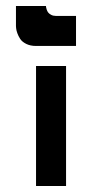

<svg xmlns="http://www.w3.org/2000/svg" viewBox="-20 -620 340 640"><path d="M200.2 0H100.1V-399.9H200.2ZM233.4 -566.9V-466.8H100.1Q81.5 -466.8 67.6 -473.6Q53.7 -480.5 47.4 -490.2Q41 -500 37.6 -509.8Q34.2 -519.5 33.7 -526.4L33.2 -533.2V-600.1H133.3Q133.3 -598.6 133.5 -596.4Q133.8 -594.2 135.5 -588.6Q137.2 -583 140.4 -578.6Q143.6 -574.2 150.4 -570.6Q157.2 -566.9 166.5 -566.9Z"/></svg>

Font: Malkor
Style: Bold
Weight: 700
Version: Version 1.3